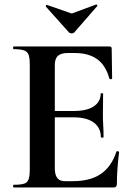

<svg xmlns="http://www.w3.org/2000/svg" viewBox="-20 -831 592 851"><path d="M483 0H41Q38 0 38 -6Q38 -12 41 -12Q72 -12 87 -17Q102 -22 107 -37Q112 -52 112 -81V-544Q112 -573 107 -587.5Q102 -602 87 -607.5Q72 -613 41 -613Q38 -613 38 -619Q38 -625 41 -625H465Q475 -625 475 -616L477 -483Q477 -481 472 -480Q467 -479 465 -482Q449 -541 411 -568.5Q373 -596 311 -596H281Q261 -596 248 -590.5Q235 -585 229 -573Q223 -561 223 -543V-85Q223 -66 228 -53Q233 -40 243 -34Q253 -28 269 -28H302Q380 -28 427 -60Q474 -92 496 -159Q497 -162 502.5 -160.5Q508 -159 508 -157Q504 -128 501 -88.5Q498 -49 498 -15Q498 0 483 0ZM427 -223Q427 -264 396 -287.5Q365 -311 305 -311H170V-339H306Q365 -339 395.5 -359.5Q426 -380 426 -415Q426 -418 431.5 -418Q437 -418 437 -415Q437 -382 436.5 -363.5Q436 -345 436 -325Q436 -300 437.5 -276Q439 -252 439 -223Q439 -221 433 -221Q427 -221 427 -223ZM286 -687 183 -802Q182 -805 185 -808Q188 -811 189 -809L298 -771L406 -811Q408 -812 410.5 -809Q413 -806 411 -804L309 -687Q305 -683 298 -683Q291 -683 286 -687Z"/></svg>

Font: Cormorant Infant Light
Style: Regular
Weight: 300
Designer: Christian Thalmann (Catharsis Fonts)
Foundry: Catharsis Fonts
Version: Version 4.001